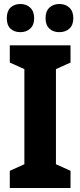

<svg xmlns="http://www.w3.org/2000/svg" viewBox="-20 -941 401 961"><path d="M333 0H29V-86L102 -119V-595L29 -628V-714H333V-628L260 -595V-119L333 -86ZM14 -850Q14 -885 32.5 -903Q51 -921 82 -921Q112 -921 131.5 -902.5Q151 -884 151 -850Q151 -816 131.5 -798Q112 -780 82 -780Q51 -780 32.5 -797.5Q14 -815 14 -850ZM208 -850Q208 -885 227.5 -903Q247 -921 277 -921Q308 -921 327.5 -902.5Q347 -884 347 -850Q347 -816 327.5 -798Q308 -780 277 -780Q246 -780 227 -798Q208 -816 208 -850Z"/></svg>

Font: Noto Sans Armenian Condensed ExtraBold
Style: Regular
Weight: 800
Width: 3
Designer: Monotype Design Team
Foundry: Monotype Imaging Inc.
Version: Version 2.008; ttfautohint (v1.8.4.7-5d5b)